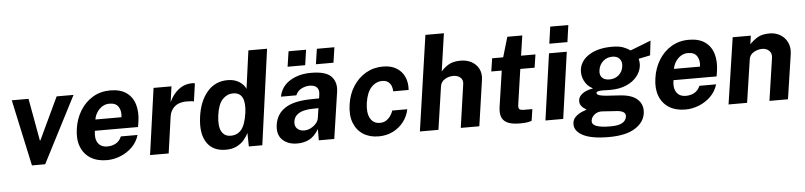

<svg xmlns="http://www.w3.org/2000/svg" viewBox="-50 -1031 6247 1490"><g transform="rotate(-5 3073.5 -286.0)"><path d="M162 0 50 -517H180.5L240 -187.5H244L399.5 -517H531L265 0Z M745.5 10Q670.5 10 618.8 -22.2Q567 -54.5 544.2 -113.5Q521.5 -172.5 533.5 -252.5Q544.5 -330 582.5 -392.2Q620.5 -454.5 680.8 -490.8Q741 -527 818 -527Q895 -527 942.5 -493.8Q990 -460.5 1008 -401.2Q1026 -342 1014.5 -264.5L1008 -225H672Q662 -165.5 685 -130.5Q708 -95.5 758.5 -95.5Q794.5 -95.5 823.8 -111.5Q853 -127.5 869 -164H999Q982.5 -109 942.5 -70Q902.5 -31 850.5 -10.5Q798.5 10 745.5 10ZM683.5 -312H886.5Q893.5 -359 873.2 -392Q853 -425 802.5 -425Q770.5 -425 745.2 -408.5Q720 -392 704 -366.2Q688 -340.5 683.5 -312Z M1082 0 1154.5 -517H1294L1277 -394.5Q1303 -454 1349.5 -490.5Q1396 -527 1456 -527Q1472 -527 1477 -524L1457.5 -385Q1453.5 -386.5 1447.8 -387.2Q1442 -388 1437.5 -388.5Q1353 -396 1313.5 -365.5Q1274 -335 1267 -283L1227 0Z M1672.5 10Q1570.5 10 1523.8 -61.8Q1477 -133.5 1494.5 -261.5Q1511 -383 1572.8 -455Q1634.5 -527 1732 -527Q1785 -527 1821.8 -503.5Q1858.5 -480 1872.5 -447L1913 -743H2058.5L1956.5 0H1851.5L1849.5 -106Q1836.5 -77.5 1813.8 -51Q1791 -24.5 1756.2 -7.2Q1721.5 10 1672.5 10ZM1719 -95Q1772 -95 1803.2 -133.5Q1834.5 -172 1847.5 -263.5Q1867.5 -421 1764.5 -421Q1718.5 -421 1683.5 -384.8Q1648.5 -348.5 1636.5 -263.5Q1625 -177 1647.8 -136Q1670.5 -95 1719 -95Z M2229 10Q2156 10 2113.5 -31Q2071 -72 2081.5 -148Q2094 -233 2162.8 -277.2Q2231.5 -321.5 2365 -323L2427 -324L2431.5 -355Q2436.5 -391.5 2417.5 -410.2Q2398.5 -429 2360 -428.5Q2330 -428 2299.2 -413Q2268.5 -398 2253 -363H2133.5Q2149.5 -443 2218.2 -485Q2287 -527 2381.5 -527Q2497 -527 2539.2 -482Q2581.5 -437 2571 -363.5L2517 0H2396.5L2397 -87.5Q2363 -31.5 2321.8 -10.8Q2280.5 10 2229 10ZM2291 -86Q2316.5 -86 2341 -98.2Q2365.5 -110.5 2383 -130.2Q2400.5 -150 2404 -172.5L2415.5 -249L2365.5 -248Q2331 -247.5 2299.5 -239.5Q2268 -231.5 2246.8 -212.8Q2225.5 -194 2220.5 -162.5Q2215.5 -126.5 2236.2 -106.2Q2257 -86 2291 -86ZM2425.5 -590 2443.5 -709H2580L2562.5 -590ZM2205 -590 2223 -709H2359.5L2342 -590Z M2863 10Q2792.5 10 2742.5 -22Q2692.5 -54 2669.5 -113.8Q2646.5 -173.5 2659 -256.5Q2670.5 -336.5 2710 -397.5Q2749.5 -458.5 2809.2 -492.8Q2869 -527 2942 -527Q3006 -527 3048.2 -500.5Q3090.5 -474 3110 -429Q3129.5 -384 3125 -328.5H3005Q3005 -349 2997.5 -369.2Q2990 -389.5 2972.8 -402.8Q2955.5 -416 2927 -416Q2877.5 -416 2841.2 -376.8Q2805 -337.5 2793 -257.5Q2782 -181.5 2805.8 -137.5Q2829.5 -93.5 2882 -93.5Q2911 -93.5 2932 -108Q2953 -122.5 2966.2 -142.8Q2979.5 -163 2984.5 -180.5H3101.5Q3091 -127 3058 -83.8Q3025 -40.5 2974.8 -15.2Q2924.5 10 2863 10Z M3184 0 3292 -743H3436L3393.5 -449Q3415 -476 3451 -498Q3487 -520 3547 -520Q3594.5 -520 3631.5 -499.8Q3668.5 -479.5 3687.2 -443Q3706 -406.5 3699 -357.5L3647 0H3502.5L3551 -337Q3556 -370 3534.2 -388.5Q3512.5 -407 3478.5 -407Q3443.5 -407 3412.8 -388Q3382 -369 3377.5 -333L3328.5 0Z M3965 5.5Q3897.5 5.5 3863.8 -12Q3830 -29.5 3820.2 -61Q3810.5 -92.5 3816.5 -134L3858 -415.5H3776.5L3792 -517H3878L3924 -673H4040.5L4017.5 -517.5H4129.5L4114 -415.5H4002.5L3962.5 -141.5Q3958.5 -113 3968.8 -105Q3979 -97 4001 -97H4068.5L4055 -7Q4044.5 -2.5 4023.2 1.5Q4002 5.5 3965 5.5Z M4244 -591 4262.5 -722.5H4403.5L4385 -591ZM4162 0 4235 -517H4373.5L4300.5 0Z M4641 171Q4503 171 4436 133.8Q4369 96.5 4377 36.5Q4380.5 11.5 4396 -5.2Q4411.5 -22 4431 -32.5Q4450.5 -43 4466.8 -48.5Q4483 -54 4488 -56.5Q4482 -60.5 4468.2 -69.5Q4454.5 -78.5 4443.8 -95Q4433 -111.5 4437 -138Q4440.5 -162.5 4467.8 -184Q4495 -205.5 4551.5 -216Q4506.5 -239 4485.5 -281.8Q4464.5 -324.5 4470.5 -370.5Q4480.5 -440 4549 -482.5Q4617.5 -525 4726 -525Q4780.5 -525 4812.2 -513Q4844 -501 4868 -484Q4885.5 -491 4914.8 -502.2Q4944 -513.5 4975 -525.5Q5006 -537.5 5028.5 -546.5L5015 -432.5L4924.5 -414Q4932 -384 4928.5 -356Q4922.5 -313 4892.2 -275.8Q4862 -238.5 4809.2 -215.5Q4756.5 -192.5 4682 -192.5Q4670.5 -192.5 4654.8 -193Q4639 -193.5 4632 -194Q4601.5 -194 4588.5 -190.2Q4575.5 -186.5 4575.5 -177.5Q4577 -164.5 4597 -158.8Q4617 -153 4653.5 -150Q4671.5 -148.5 4699 -147.2Q4726.5 -146 4757 -143.5Q4852 -137 4894 -94.8Q4936 -52.5 4927 11.5Q4917 81.5 4845.5 126.2Q4774 171 4641 171ZM4685.5 -274Q4727.5 -274 4757 -299Q4786.5 -324 4792.5 -366Q4797.5 -403.5 4778.2 -425.8Q4759 -448 4722 -448Q4679.5 -448 4649.5 -421Q4619.5 -394 4613.5 -351Q4608.5 -315 4627.5 -294.5Q4646.5 -274 4685.5 -274ZM4663.5 89.5Q4724.5 89.5 4753.8 72Q4783 54.5 4787 24Q4792.5 -19.5 4720.5 -24.5L4607 -32Q4572.5 -34 4547.8 -14.8Q4523 4.5 4519.5 31.5Q4515 61 4550 75.2Q4585 89.5 4663.5 89.5Z M5252.5 10Q5177.5 10 5125.8 -22.2Q5074 -54.5 5051.2 -113.5Q5028.5 -172.5 5040.5 -252.5Q5051.5 -330 5089.5 -392.2Q5127.5 -454.5 5187.8 -490.8Q5248 -527 5325 -527Q5402 -527 5449.5 -493.8Q5497 -460.5 5515 -401.2Q5533 -342 5521.5 -264.5L5515 -225H5179Q5169 -165.5 5192 -130.5Q5215 -95.5 5265.5 -95.5Q5301.5 -95.5 5330.8 -111.5Q5360 -127.5 5376 -164H5506Q5489.5 -109 5449.5 -70Q5409.5 -31 5357.5 -10.5Q5305.5 10 5252.5 10ZM5190.5 -312H5393.5Q5400.5 -359 5380.2 -392Q5360 -425 5309.5 -425Q5277.5 -425 5252.2 -408.5Q5227 -392 5211 -366.2Q5195 -340.5 5190.5 -312Z M5588.5 0 5666 -517H5807L5798 -450.5Q5824 -479 5859 -500.2Q5894 -521.5 5953.5 -521.5Q5999.5 -521.5 6036.2 -499.8Q6073 -478 6092 -438.2Q6111 -398.5 6103 -344.5L6051.5 0H5907L5955.5 -327Q5962 -365 5940.5 -386Q5919 -407 5886 -407Q5851.5 -407 5819.8 -388.5Q5788 -370 5783 -334.5L5733 0Z"/></g></svg>

Font: Public Sans
Style: Bold Italic
Weight: 700
Italic angle: -8°
Designer: The Public Sans project authors (U.S. Web Design System). Libre Franklin designed by Pablo Impallari and Rodrigo Fuenzal
Version: Version 1.008; ttfautohint (v1.8.1) -l 8 -r 50 -G 200 -x 14 